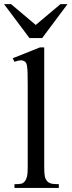

<svg xmlns="http://www.w3.org/2000/svg" viewBox="-34 -929 354 949"><path d="M37.6 0V-18.6Q60.1 -18.6 70.8 -21Q81.5 -23.4 89.4 -33.7Q92.3 -37.6 94.7 -42.7Q97.2 -47.9 99.1 -55.7Q101.1 -63.5 102.1 -74.5Q103 -85.4 103 -101.1V-506.8Q103 -544.9 102.3 -566.9Q101.6 -588.9 99.9 -600.6Q98.1 -612.3 95.7 -616.7Q93.3 -621.1 89.4 -624.5Q85 -627.4 80.1 -629.2Q75.2 -630.9 69.3 -630.9Q63.5 -630.9 55.7 -629.2Q47.9 -627.4 37.6 -623.5L28.8 -641.1L163.6 -694.8H184.6V-101.1Q184.6 -86.4 185.3 -75.9Q186 -65.4 187.5 -57.9Q189 -50.3 191.4 -45.2Q193.8 -40 197.3 -35.6Q200.7 -31.2 205.1 -28.1Q209.5 -24.9 216.1 -22.7Q222.7 -20.5 232.7 -19.5Q242.7 -18.6 256.8 -18.6V0ZM174.3 -740.7H111.8L-14.2 -908.7H20.5L142.6 -805.7L265.1 -908.7H299.8Z"/></svg>

Font: Doulos SIL Phon
Style: Regular
Weight: 400
Designer: Walt Agee, Victor Gaultney, Peter Martin, Debbi Hosken, Becca Hirsbrunner
Foundry: SIL International
Version: Version 5.000